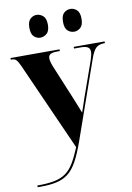

<svg xmlns="http://www.w3.org/2000/svg" viewBox="-106 -820 763 1113"><g transform="rotate(-10 275.0 -263.5)"><path d="M23 219Q83 219 123.5 211Q164 203 191.5 183Q219 163 240 128Q261 93 283 39L52 -479Q40 -506 30.5 -516Q21 -526 5 -526H-2V-536H286L287 -526H274Q244 -526 231.5 -519Q219 -512 219 -495Q219 -478 231 -447L316 -242Q328 -213 336 -192.5Q344 -172 352 -152Q359 -174 366 -193.5Q373 -213 379 -232L453 -441Q464 -474 464 -491Q464 -510 451 -518Q438 -526 408 -526H370V-536H552V-526H549Q517 -526 500 -510.5Q483 -495 468 -453L304 14Q280 81 256.5 123.5Q233 166 204 188.5Q175 211 136 220Q97 229 43 229H23ZM389 -622Q367 -622 350.5 -637Q334 -652 334 -689Q334 -726 350.5 -741Q367 -756 389 -756Q409 -756 426 -741Q443 -726 443 -689Q443 -652 426 -637Q409 -622 389 -622ZM189 -622Q169 -622 152.5 -637Q136 -652 136 -689Q136 -726 152.5 -741Q169 -756 189 -756Q210 -756 227.5 -741Q245 -726 245 -689Q245 -652 227.5 -637Q210 -622 189 -622Z"/></g></svg>

Font: Noto Serif Display SemiCondensed ExtraBold
Style: Regular
Weight: 800
Width: 4
Designer: Monotype Design Team
Foundry: Monotype Imaging Inc.
Version: Version 2.009